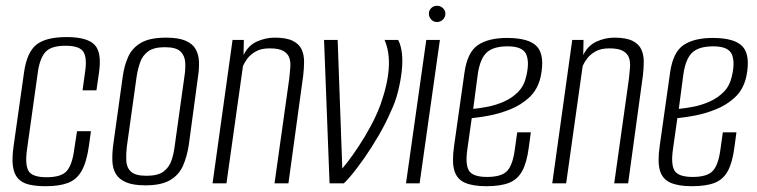

<svg xmlns="http://www.w3.org/2000/svg" viewBox="-20 -633 2614 663"><path d="M138 10Q103 10 79 4Q55 -2 41.5 -17.5Q28 -33 24.5 -60Q21 -87 27 -129L63 -383Q73 -453 106 -479Q139 -505 210 -505Q280 -505 306 -479Q332 -453 322 -383L313 -321H265L274 -386Q281 -433 268 -454Q255 -475 206 -475Q157 -475 137.5 -454Q118 -433 111 -386L73 -115Q66 -63 79 -42Q92 -21 141 -21Q191 -21 210 -42Q229 -63 236 -115L246 -180H294L287 -129Q279 -73 262 -43Q245 -13 215 -1.5Q185 10 138 10Z M482 7Q440 7 415.5 -3.5Q391 -14 380 -32.5Q369 -51 368 -77Q367 -103 371 -133L404 -370Q409 -406 422.5 -436.5Q436 -467 466.5 -485Q497 -503 554 -503Q596 -503 620.5 -492.5Q645 -482 655.5 -463.5Q666 -445 667 -421Q668 -397 664 -370L632 -133Q626 -93 612 -61Q598 -29 567.5 -11Q537 7 482 7ZM486 -26Q525 -26 544.5 -40.5Q564 -55 572 -78.5Q580 -102 583 -127L617 -370Q621 -395 619.5 -418Q618 -441 603 -455.5Q588 -470 549 -470Q511 -470 491.5 -455.5Q472 -441 464 -418Q456 -395 452 -370L418 -127Q415 -102 416 -78.5Q417 -55 432 -40.5Q447 -26 486 -26Z M714 0 783 -495H822L821 -443Q837 -476 867 -489.5Q897 -503 928 -503Q969 -503 991 -492Q1013 -481 1021.5 -462.5Q1030 -444 1030 -420.5Q1030 -397 1027 -372L976 0H928L979 -363Q981 -382 982.5 -400.5Q984 -419 979 -433.5Q974 -448 958.5 -457Q943 -466 911 -466Q882 -466 863.5 -455.5Q845 -445 834.5 -431Q824 -417 819 -405L762 0Z M1118 0 1099 -495H1146L1162 -51Q1165 -54 1180.5 -74Q1196 -94 1217 -125.5Q1238 -157 1259 -195.5Q1280 -234 1294 -272Q1319 -343 1322.5 -398Q1326 -453 1308 -495H1355Q1365 -476 1368 -447.5Q1371 -419 1367 -385Q1363 -351 1354 -315.5Q1345 -280 1330 -249Q1312 -207 1287.5 -165Q1263 -123 1238.5 -88Q1214 -53 1194.5 -29.5Q1175 -6 1167 0Z M1382 0 1452 -495H1499L1429 0ZM1489 -557Q1477 -557 1469 -565.5Q1461 -574 1461 -586Q1461 -597 1469 -605Q1477 -613 1489 -613Q1501 -613 1509.5 -605Q1518 -597 1518 -586Q1518 -574 1509.5 -565.5Q1501 -557 1489 -557Z M1659 10Q1613 10 1585.5 -2Q1558 -14 1549 -43.5Q1540 -73 1548 -129L1584 -383Q1594 -453 1630.5 -477.5Q1667 -502 1731 -502Q1808 -502 1835 -471.5Q1862 -441 1847 -368Q1837 -324 1808 -297Q1779 -270 1741 -255Q1703 -240 1667 -233.5Q1631 -227 1609 -225L1594 -119Q1586 -65 1599.5 -43.5Q1613 -22 1662 -22Q1712 -22 1731.5 -43Q1751 -64 1758 -119L1766 -176H1813L1806 -124Q1799 -71 1783 -42Q1767 -13 1737.5 -1.5Q1708 10 1659 10ZM1614 -257Q1636 -259 1664.5 -264.5Q1693 -270 1721 -282.5Q1749 -295 1769.5 -316Q1790 -337 1797 -369Q1809 -418 1797 -445.5Q1785 -473 1733 -473Q1684 -473 1661 -452Q1638 -431 1630 -378Z M1887 0 1956 -495H1995L1994 -443Q2010 -476 2040 -489.5Q2070 -503 2101 -503Q2142 -503 2164 -492Q2186 -481 2194.5 -462.5Q2203 -444 2203 -420.5Q2203 -397 2200 -372L2149 0H2101L2152 -363Q2154 -382 2155.5 -400.5Q2157 -419 2152 -433.5Q2147 -448 2131.5 -457Q2116 -466 2084 -466Q2055 -466 2036.5 -455.5Q2018 -445 2007.5 -431Q1997 -417 1992 -405L1935 0Z M2369 10Q2323 10 2295.5 -2Q2268 -14 2259 -43.5Q2250 -73 2258 -129L2294 -383Q2304 -453 2340.5 -477.5Q2377 -502 2441 -502Q2518 -502 2545 -471.5Q2572 -441 2557 -368Q2547 -324 2518 -297Q2489 -270 2451 -255Q2413 -240 2377 -233.5Q2341 -227 2319 -225L2304 -119Q2296 -65 2309.5 -43.5Q2323 -22 2372 -22Q2422 -22 2441.5 -43Q2461 -64 2468 -119L2476 -176H2523L2516 -124Q2509 -71 2493 -42Q2477 -13 2447.5 -1.5Q2418 10 2369 10ZM2324 -257Q2346 -259 2374.5 -264.5Q2403 -270 2431 -282.5Q2459 -295 2479.5 -316Q2500 -337 2507 -369Q2519 -418 2507 -445.5Q2495 -473 2443 -473Q2394 -473 2371 -452Q2348 -431 2340 -378Z"/></svg>

Font: Alumni Sans Thin Light
Style: Italic
Weight: 300
Italic angle: -8°
Version: Version 1.016